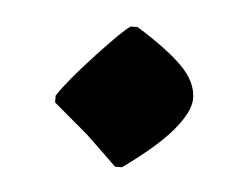

<svg xmlns="http://www.w3.org/2000/svg" viewBox="-29 -232 316 244"><g transform="rotate(5 129.0 -109.5)"><path d="M42 -103Q55.2 -123 87.4 -157.7Q119.6 -192.4 129.4 -198.7H138.2Q177.7 -174.3 197 -154.8Q216.3 -135.3 216.3 -114.3Q216.3 -97.7 196.5 -74Q176.8 -50.3 133.8 -19.5H125L107.9 -36.1L85.9 -57.1L42 -94.2Z"/></g></svg>

Font: Noto Nastaliq Urdu
Style: Regular
Weight: 400
Designer: Monotype Design Team
Foundry: Monotype Imaging Inc.
Version: Version 1.02 uh